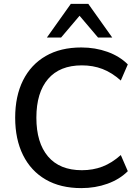

<svg xmlns="http://www.w3.org/2000/svg" viewBox="-20 -958 716 987"><path d="M398 9Q291 9 215 -35Q139 -79 98.5 -160.5Q58 -242 58 -353Q58 -464 98.5 -545Q139 -626 215 -670Q291 -714 398 -714Q470 -714 532.5 -691.5Q595 -669 637 -627L601 -544Q555 -585 506.5 -603.5Q458 -622 401 -622Q287 -622 227 -552Q167 -482 167 -353Q167 -224 227 -153.5Q287 -83 401 -83Q458 -83 506.5 -101.5Q555 -120 601 -161L637 -78Q595 -36 532.5 -13.5Q470 9 398 9ZM221 -765 344 -938H434L557 -765H484L389 -877L294 -765Z"/></svg>

Font: Nunito Sans 12pt ExtraLight 12pt SemiBold
Style: Regular
Weight: 600
Version: Version 3.101;gftools[0.9.27]